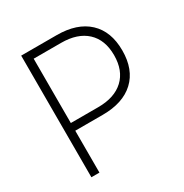

<svg xmlns="http://www.w3.org/2000/svg" viewBox="-161 -820 909 948"><g transform="rotate(-30 293.0 -346.5)"><path d="M89.8 0V-693.4H292Q408.2 -693.4 471.7 -634Q535.2 -574.7 535.2 -466.3Q535.2 -357.4 471.7 -298.1Q408.2 -238.8 292 -238.8H135.7V0ZM135.7 -282.7H292Q385.3 -282.7 436.8 -330.8Q488.3 -378.9 488.3 -466.3Q488.3 -553.7 436.8 -601.6Q385.3 -649.4 292 -649.4H135.7Z"/></g></svg>

Font: Cascadia Mono NF ExtraLight
Style: Regular
Weight: 200
Monospace: yes
Designer: Aaron Bell
Foundry: Saja Typeworks
Version: Version 2404.023; ttfautohint (v1.8.4)